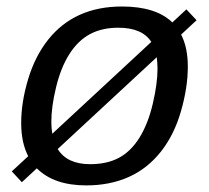

<svg xmlns="http://www.w3.org/2000/svg" viewBox="-20 -558 640 588"><path d="M244.1 9.8Q145 9.8 92.8 -42.5L46.9 0L16.1 -33.2L66.4 -79.6Q44.9 -121.1 44.9 -181.2Q44.9 -245.1 66.2 -315.7Q87.4 -386.2 127.7 -436.8Q168 -487.3 224.4 -512.7Q280.8 -538.1 353.5 -538.1Q457.5 -538.1 507.8 -489.3L550.8 -529.3L582 -496.1L534.7 -452.1Q555.2 -412.6 555.2 -354Q555.2 -290.5 534.4 -218Q513.7 -145.5 472.9 -93.8Q432.1 -42 374.5 -16.1Q316.9 9.8 244.1 9.8ZM462.4 -348.1Q462.4 -363.3 460 -382.8L156.7 -101.6Q185.5 -55.2 255.9 -55.2Q308.1 -55.2 344.7 -75Q381.3 -94.7 407.5 -137Q433.6 -179.2 448 -240.7Q462.4 -302.2 462.4 -348.1ZM137.2 -185.1Q137.2 -165.5 140.1 -148.4L443.4 -429.7Q415.5 -473.1 342.3 -473.1Q292 -473.1 255.4 -453.4Q218.8 -433.6 192.6 -392.6Q166.5 -351.6 151.9 -291.5Q137.2 -231.4 137.2 -185.1Z"/></svg>

Font: Cousine
Style: Italic
Weight: 400
Italic angle: -12°
Monospace: yes
Designer: Steve Matteson
Foundry: Monotype Imaging Inc.
Version: Version 1.21